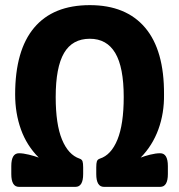

<svg xmlns="http://www.w3.org/2000/svg" viewBox="-20 -728 697 748"><path d="M54 0Q24 0 24 -50V-81Q24 -131 54 -131Q70 -131 92.5 -125.5Q115 -120 131 -114Q84 -161 61.5 -224Q39 -287 39 -360Q39 -532 113 -620Q187 -708 330 -708Q471 -708 545.5 -620Q620 -532 619 -360Q620 -287 597 -224Q574 -161 528 -114Q543 -120 565 -125.5Q587 -131 604 -131Q634 -131 634 -81V-50Q634 0 604 0H385Q355 0 355 -50V-76Q355 -92 357.5 -99.5Q360 -107 369 -110Q413 -124 437.5 -184Q462 -244 462 -350Q462 -466 429 -521.5Q396 -577 330 -577Q262 -577 229.5 -521.5Q197 -466 197 -350Q197 -244 221.5 -184.5Q246 -125 290 -110Q299 -107 301.5 -99.5Q304 -92 304 -76V-50Q304 0 274 0Z"/></svg>

Font: Asap Semi Condensed
Style: Bold
Weight: 700
Width: 4
Designer: Pablo Cosgaya
Foundry: Omnibus-Type
Version: Version 3.001; ttfautohint (v1.8.4.7-5d5b)